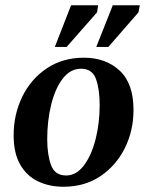

<svg xmlns="http://www.w3.org/2000/svg" viewBox="-20 -700 558 732"><path d="M222 12Q168 12 125 -8.5Q82 -29 57 -72.5Q32 -116 32 -184Q32 -264 65 -331.5Q98 -399 158.5 -439.5Q219 -480 300 -480Q383 -480 436 -431Q489 -382 489 -281Q489 -202 456 -135.5Q423 -69 363 -28.5Q303 12 222 12ZM232 -31Q271 -31 300 -69.5Q329 -108 344.5 -169.5Q360 -231 360 -300Q360 -359 346 -398.5Q332 -438 289 -438Q248 -438 219 -400Q190 -362 175 -300.5Q160 -239 160 -169Q160 -111 174.5 -71Q189 -31 232 -31ZM234 -521H189L251 -680H354L350 -653ZM393 -521H347L410 -680H513L508 -653Z"/></svg>

Font: STIX Two Text SemiBold
Style: Italic
Weight: 600
Italic angle: -12°
Designer: Ross Mills, John Hudson & Paul Hanslow, Tiro Typeworks Ltd; with prior portions MicroPress Inc. and Coen Hoffman, Elsevi
Foundry: Tiro Typeworks Ltd
Version: Version 2.13 b171